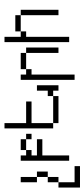

<svg xmlns="http://www.w3.org/2000/svg" viewBox="199 -507 381 867"><g transform="rotate(-90 389.5 -73.5)"><path d="M-23.9 97.2V0H0V72.8H72.8V97.2ZM0 0V-48.3H23.9V0ZM23.9 -48.3V-97.2H48.3V-48.3ZM0 -97.2V-170.4H23.9V-97.2Z M194.3 -121.6V-146H218.8V-121.6ZM97.2 48.3V-170.4H121.1V-146H145.5V-121.6H121.1V-97.2H194.3V-72.8H121.1V48.3ZM145.5 -146V-170.4H194.3V-146Z M267.1 0V-23.9H389.2V0ZM413.6 0V-23.9H389.2V-48.3H413.6V-97.2H438V0ZM243.2 -23.9V-243.7H267.1V-146H364.7V-121.6H267.1V-23.9Z M584 0V-146H608.4V0ZM462.4 72.8V-170.4H486.3V-146H510.7V-121.6H486.3V72.8ZM510.7 -146V-170.4H584V-146Z M754.4 0V-170.4H778.8V0ZM681.2 -170.4V-194.8H754.4V-170.4ZM632.8 48.3V-243.7H656.7V-170.4H681.2V-146H656.7V48.3Z"/></g></svg>

Font: FS Mondwest Regular
Style: Regular
Weight: 400
Designer: NZWStudios2024
Foundry: https://fontstruct.com
Version: Version 1.0